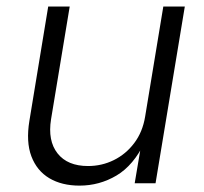

<svg xmlns="http://www.w3.org/2000/svg" viewBox="-20 -566 629 593"><path d="M225.6 7.3Q170.9 7.3 132.3 -15.6Q93.8 -38.6 76.9 -83.3Q60.1 -127.9 70.8 -192.9L128.9 -545.9H195.3L137.7 -197.8Q127 -131.3 157.7 -92.3Q188.5 -53.2 252 -53.2Q294.4 -53.2 331.5 -71.5Q368.7 -89.8 394.5 -124Q420.4 -158.2 428.2 -205.6L484.4 -545.9H550.8L460.4 0H396L417.5 -127.4H427.2Q392.6 -55.2 339.8 -23.9Q287.1 7.3 225.6 7.3Z"/></svg>

Font: Inter Light
Style: Italic
Weight: 300
Italic angle: -9.3988°
Designer: Rasmus Andersson
Foundry: rsms
Version: Version 4.001;git-66647c0bb